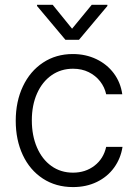

<svg xmlns="http://www.w3.org/2000/svg" viewBox="-20 -761 565 792"><path d="M44.9 -262.7Q44.9 -342.3 74.5 -404.8Q104 -467.3 157.5 -502.7Q210.9 -538.1 280.3 -538.1Q333.5 -538.1 377.4 -517.1Q421.4 -496.1 449.5 -458.5Q477.5 -420.9 484.4 -372.1H418Q411.6 -401.4 393.1 -425.3Q374.5 -449.2 345.9 -463.4Q317.4 -477.5 281.2 -477.5Q231.4 -477.5 192.9 -450.7Q154.3 -423.8 132.8 -375.5Q111.3 -327.1 111.3 -264.6Q111.3 -201.7 132.6 -152.6Q153.8 -103.5 192.1 -76.2Q230.5 -48.8 281.2 -48.8Q332.5 -48.8 369.9 -77.6Q407.2 -106.4 418 -155.3H485.4Q478 -107.4 450.7 -69.6Q423.3 -31.7 379.6 -10.5Q335.9 10.7 281.2 10.7Q210.4 10.7 156.7 -24.4Q103 -59.6 74 -121.6Q44.9 -183.6 44.9 -262.7ZM277.3 -642.6 358.4 -741.2H422.9V-736.3L305.7 -596.7H250L132.8 -736.3V-741.2H197.3Z"/></svg>

Font: Pretendard Light
Style: Regular
Weight: 300
Designer: Base glyphs from Inter by Rasmus Andersson; Hangeul glyphs from Noto Sans CJK(Source Han Sans) by Jang Soo-young and Kan
Foundry: Kil Hyung-jin
Version: Version 1.309